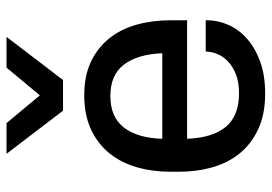

<svg xmlns="http://www.w3.org/2000/svg" viewBox="-142 -678 832 588"><g transform="rotate(-90 274.0 -384.0)"><path d="M143 -227Q146 -149 179.5 -108.5Q213 -68 282 -68Q315 -68 339 -77Q363 -86 379 -101Q395 -116 402.5 -134Q410 -152 410 -170H506V-166Q506 -133 492 -101Q478 -69 450 -44Q422 -19 380 -3.5Q338 12 281 12Q219 12 174 -8.5Q129 -29 99.5 -64.5Q70 -100 56 -148.5Q42 -197 42 -253V-277Q42 -333 56 -381.5Q70 -430 99 -465.5Q128 -501 172 -521.5Q216 -542 276 -542Q336 -542 379 -521.5Q422 -501 450.5 -465.5Q479 -430 492.5 -381.5Q506 -333 506 -277V-227ZM274 -462Q209 -462 177 -420Q145 -378 143 -303H405Q402 -378 370.5 -420Q339 -462 274 -462ZM191 -780 276 -678 361 -780H455L323 -607H229L97 -780Z"/></g></svg>

Font: Cooper Hewitt
Style: Regular
Weight: 707
Designer: Village Type and Design LLC
Foundry: Cooper Hewitt Smithsonian Design Museum
Version: 1.000